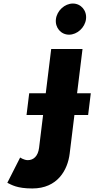

<svg xmlns="http://www.w3.org/2000/svg" viewBox="-20 -790 552 1085"><path d="M296 -682C290.1 -634 324.2 -594 370.2 -594C416.2 -594 460.1 -634 466 -682C471.9 -730 437.8 -770 391.8 -770C345.8 -770 301.9 -730 296 -682ZM269.3 -513 238.6 -263H145L129.9 -140H223.5L200.8 45C194.9 93 169.2 115 137.1 115C115.1 115 93.9 100 93.9 100L21.4 243C45 254 74.4 275 162.8 275C305.5 275 362.4 170 373.6 79L400.5 -140H478L493.1 -263H415.6L446.3 -513Z"/></svg>

Font: Hussar
Style: BdSuprExtOblOne
Weight: 700
Foundry: Cannot Into Space Fonts
Version: Version 2.00